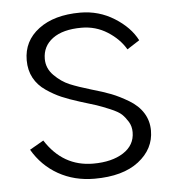

<svg xmlns="http://www.w3.org/2000/svg" viewBox="-45 -571 568 631"><g transform="rotate(-5 239.5 -256.0)"><path d="M39.1 -95.7 85 -122.1Q142.6 -32.2 242.2 -32.2Q303.7 -32.2 341.8 -56.6Q379.9 -81.1 379.9 -124Q379.9 -143.6 370.6 -158.7Q361.3 -173.8 350.6 -184.1Q339.8 -194.3 313 -205.6Q286.1 -216.8 270 -222.2Q253.9 -227.5 214.8 -239.3Q180.7 -250 156.7 -260.3Q132.8 -270.5 106.9 -288.1Q81.1 -305.7 67.4 -331.1Q53.7 -356.4 53.7 -389.6Q53.7 -453.1 105 -491.7Q156.2 -530.3 242.2 -530.3Q303.7 -530.3 354.5 -498.5Q405.3 -466.8 427.7 -422.9L386.7 -396.5Q366.2 -431.6 327.6 -456.1Q289.1 -480.5 242.2 -480.5Q180.7 -480.5 147 -455.6Q113.3 -430.7 113.3 -388.7Q113.3 -357.4 136.7 -334Q160.2 -310.5 187 -299.3Q213.9 -288.1 256.8 -275.4Q294.9 -264.6 321.3 -254.4Q347.7 -244.1 377.9 -226.1Q408.2 -208 424.3 -182.1Q440.4 -156.2 440.4 -124Q440.4 -63.5 388.2 -22.9Q335.9 17.6 242.2 17.6Q175.8 17.6 123 -12.2Q70.3 -42 39.1 -95.7Z"/></g></svg>

Font: Gothic A1 Light
Style: Regular
Weight: 300
Version: Version 2.50